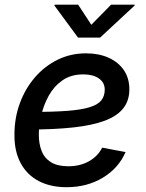

<svg xmlns="http://www.w3.org/2000/svg" viewBox="-20 -779 616 811"><path d="M261.2 11.7Q192.9 11.7 143.3 -14.4Q93.8 -40.5 67.1 -90.3Q40.5 -140.1 41 -210Q41 -281.2 64 -343.3Q86.9 -405.3 127.9 -452.6Q168.9 -500 223.9 -526.9Q278.8 -553.7 342.8 -553.7Q397.5 -553.7 438.7 -535.2Q480 -516.6 503.2 -482.7Q526.4 -448.7 526.4 -401.4Q526.4 -354 500.5 -321.3Q474.6 -288.6 422.1 -269Q369.6 -249.5 289.6 -240.7Q209.5 -231.9 101.1 -231.9L114.3 -306.2Q205.1 -306.2 264.9 -310.8Q324.7 -315.4 359.1 -326.2Q393.6 -336.9 408 -355.2Q422.4 -373.5 422.4 -400.4Q422.4 -430.2 397.9 -447.5Q373.5 -464.8 332 -464.8Q279.8 -464.8 243.9 -439.7Q208 -414.6 186 -375Q164.1 -335.4 154.1 -291.3Q144 -247.1 144 -209Q144 -172.4 155.5 -142.1Q167 -111.8 194.6 -94.2Q222.2 -76.7 268.6 -76.7Q317.9 -76.7 355.5 -97.7Q393.1 -118.7 411.6 -155.3L510.3 -136.7Q481 -68.8 414.6 -28.6Q348.1 11.7 261.2 11.7ZM310.1 -759.3 365.7 -674.3 449.2 -759.3H549.3L548.3 -755.4L402.8 -620.1H309.6L210 -755.4L210.9 -759.3Z"/></svg>

Font: Inter 16pt Medium
Style: Italic
Weight: 500
Italic angle: -9.3988°
Version: Version 4.001;git-66647c0bb